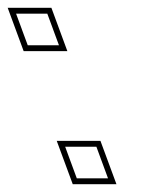

<svg xmlns="http://www.w3.org/2000/svg" viewBox="-184 -519 388 492"><path d="M-2.3 -103 -17 -143H63L77.7 -103L78.1 -102L92.8 -62H12.8L-1.9 -102ZM-128 -444 -142.8 -484H-62.8L-48 -444L-47.7 -443L-32.9 -403H-112.9L-127.7 -443ZM-38.6 -158 2.4 -47H114.4L73.4 -158ZM-164.3 -499 -123.4 -388H-11.4L-52.3 -499Z"/></svg>

Font: Nordica Plus
Style: NordicaClassicLightConOpOblOl
Weight: 300
Version: Version 1.01